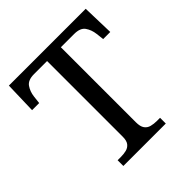

<svg xmlns="http://www.w3.org/2000/svg" viewBox="-191 -854 995 995"><g transform="rotate(-45 306.5 -357.0)"><path d="M150 0V-42H173Q195 -42 213.5 -46.5Q232 -51 243.5 -65.5Q255 -80 255 -109V-664H159Q115 -664 98 -639.5Q81 -615 77 -582L72 -539H20L25 -714H588L593 -539H541L536 -582Q532 -615 515 -639.5Q498 -664 453 -664H356V-114Q356 -83 367 -67.5Q378 -52 397 -47Q416 -42 438 -42H461V0Z"/></g></svg>

Font: Noto Serif Myanmar
Style: Regular
Weight: 400
Designer: Ben Mitchell and the Monotype Design Team
Foundry: Monotype Imaging Inc.
Version: Version 2.106